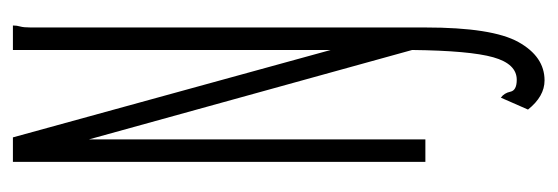

<svg xmlns="http://www.w3.org/2000/svg" viewBox="-296 -366 843 290"><g transform="rotate(-90 125.0 -221.5)"><path d="M194 -623H231Q231 -617 229.5 -612Q228 -607 228 -596V0Q228 101 206 140.5Q184 180 148 180Q124 180 104 155L122 114Q129 119 131 128.5Q133 138 149 138Q173 138 183 102.5Q193 67 194 -20L59 -508V0H25V-623H62L194 -143Z"/></g></svg>

Font: Inconsolata UltraCondensed Light
Style: Regular
Weight: 300
Width: 1
Monospace: yes
Designer: Raph Levien, Cyreal, Brenton Simpson
Foundry: Raph Levien, Cyreal, Google
Version: Version 3.001; ttfautohint (v1.8.2.53-6de2)